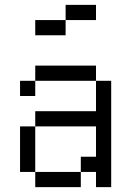

<svg xmlns="http://www.w3.org/2000/svg" viewBox="-20 -770 540 790"><path d="M375 -687.5V-750H250V-687.5H125V-625H250V-687.5ZM125 -62.5V0H312.5V-62.5ZM125 -62.5V-250H62.5V-62.5ZM375 -62.5V0H437.5V-437.5H375Q375 -437.5 375 -312.5H125V-250H375Q375 -250 375 -125H312.5V-62.5ZM125 -437.5H62.5V-375H125ZM125 -437.5H375V-500H125Z"/></svg>

Font: Unifont
Style: Regular
Weight: 500
Version: Version 15.1.04